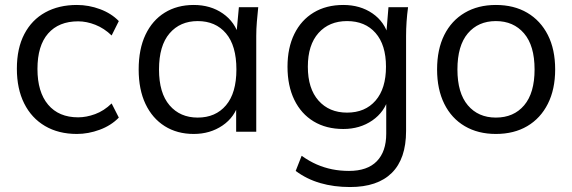

<svg xmlns="http://www.w3.org/2000/svg" viewBox="-20 -531 2305 774"><path d="M290 9Q216 9 161.5 -23Q107 -55 77.5 -114Q48 -173 48 -254Q48 -336 78 -393.5Q108 -451 162.5 -481Q217 -511 290 -511Q338 -511 383.5 -494Q429 -477 459 -446L430 -388Q400 -417 364.5 -431Q329 -445 295 -445Q217 -445 174 -396Q131 -347 131 -253Q131 -160 174 -109Q217 -58 295 -58Q328 -58 363.5 -71Q399 -84 430 -114L459 -57Q428 -25 382 -8Q336 9 290 9Z M761 9Q694 9 644 -22.5Q594 -54 566.5 -112Q539 -170 539 -251Q539 -333 566.5 -391Q594 -449 644 -480Q694 -511 761 -511Q829 -511 878.5 -476.5Q928 -442 944 -383H932L943 -502H1021Q1018 -473 1015.5 -443.5Q1013 -414 1013 -386V0H932V-118H943Q927 -59 877 -25Q827 9 761 9ZM777 -57Q849 -57 891 -106.5Q933 -156 933 -251Q933 -347 891 -396.5Q849 -446 777 -446Q706 -446 663.5 -396.5Q621 -347 621 -251Q621 -156 663.5 -106.5Q706 -57 777 -57Z M1391 223Q1326 223 1271 207Q1216 191 1172 158L1196 97Q1227 119 1257 132Q1287 145 1319 151.5Q1351 158 1387 158Q1461 158 1499 119Q1537 80 1537 8V-139H1547Q1531 -80 1481 -45.5Q1431 -11 1364 -11Q1295 -11 1244.5 -41.5Q1194 -72 1166.5 -128.5Q1139 -185 1139 -262Q1139 -338 1166.5 -394Q1194 -450 1244.5 -480.5Q1295 -511 1364 -511Q1432 -511 1481.5 -477Q1531 -443 1547 -383L1537 -393L1546 -502H1625Q1621 -473 1619 -443.5Q1617 -414 1617 -386V-3Q1617 109 1559.5 166Q1502 223 1391 223ZM1379 -77Q1452 -77 1494 -125.5Q1536 -174 1536 -262Q1536 -350 1494 -398Q1452 -446 1379 -446Q1307 -446 1264 -398Q1221 -350 1221 -262Q1221 -174 1264 -125.5Q1307 -77 1379 -77Z M1979 9Q1907 9 1853.5 -22.5Q1800 -54 1771 -112.5Q1742 -171 1742 -251Q1742 -332 1771 -390Q1800 -448 1853.5 -479.5Q1907 -511 1979 -511Q2052 -511 2105.5 -479.5Q2159 -448 2188.5 -390Q2218 -332 2218 -251Q2218 -171 2188.5 -112.5Q2159 -54 2105.5 -22.5Q2052 9 1979 9ZM1979 -57Q2051 -57 2093 -106.5Q2135 -156 2135 -251Q2135 -347 2092.5 -396.5Q2050 -446 1979 -446Q1908 -446 1866 -396.5Q1824 -347 1824 -251Q1824 -156 1866 -106.5Q1908 -57 1979 -57Z"/></svg>

Font: Mulish ExtraLight
Style: Regular
Weight: 400
Version: Version 3.603